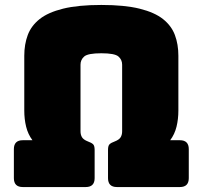

<svg xmlns="http://www.w3.org/2000/svg" viewBox="-20 -755 817 775"><path d="M389 -735Q483 -735 543.5 -720Q604 -705 638 -678Q672 -651 686 -613.5Q700 -576 700 -530V-309Q700 -274 692.5 -243.5Q685 -213 667 -189H706Q742 -189 742 -153V-36Q742 0 706 0H452Q416 0 416 -36V-150Q416 -167 422.5 -173Q429 -179 443 -184Q461 -191 467 -201Q473 -211 473 -225V-494Q473 -514 458 -527Q443 -540 389 -540Q335 -540 320 -527Q305 -514 305 -494V-225Q305 -211 311 -201Q317 -191 335 -184Q349 -179 355.5 -173Q362 -167 362 -150V-36Q362 0 326 0H72Q36 0 36 -36V-153Q36 -189 72 -189H111Q93 -213 85.5 -243.5Q78 -274 78 -309V-530Q78 -576 92 -613.5Q106 -651 140 -678Q174 -705 234.5 -720Q295 -735 389 -735Z"/></svg>

Font: Bungee Spice
Style: Regular
Weight: 400
Designer: David Jonathan Ross
Foundry: David Jonathan Ross
Version: Version 2.000